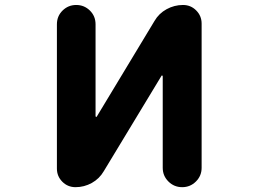

<svg xmlns="http://www.w3.org/2000/svg" viewBox="-20 -776 1040 776"><path d="M637.7 -97.7V-467.8Q637.7 -469.7 635.7 -470.7Q633.8 -471.7 632.8 -469.7L399.4 -84Q381.8 -53.7 351.1 -36.6Q320.3 -19.5 285.2 -19.5Q253.9 -19.5 231.9 -41.5Q210 -63.5 210 -94.7V-677.7Q210 -710.9 232.9 -733.4Q255.9 -755.9 288.1 -755.9Q320.3 -755.9 343.3 -733.4Q366.2 -710.9 366.2 -677.7V-306.6Q366.2 -304.7 368.2 -303.7Q370.1 -302.7 371.1 -304.7L604.5 -691.4Q622.1 -721.7 653.3 -738.8Q684.6 -755.9 719.7 -755.9Q751 -755.9 772.9 -733.9Q794.9 -711.9 794.9 -680.7V-97.7Q794.9 -65.4 772 -42.5Q749 -19.5 716.3 -19.5Q683.6 -19.5 660.6 -42.5Q637.7 -65.4 637.7 -97.7Z"/></svg>

Font: Rounded-X Mgen+ 1m bold
Style: Bold
Weight: 700
Designer: [Source Han Sans]
Ryoko NISHIZUKA  (kana & ideographs); Paul D. Hunt (Latin, Greek & Cyrillic); Wenlong ZHANG  (bopomofo
Version: Version 1.059.20150602